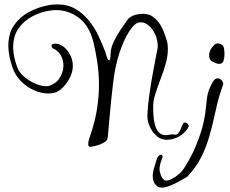

<svg xmlns="http://www.w3.org/2000/svg" viewBox="-20 -609 1047 875"><path d="M835 -23Q815 5 789.5 16.5Q764 28 742 28Q721 28 707 20Q696 14 682.5 -1Q669 -16 659.5 -39Q650 -62 652 -92Q654 -133 661.5 -183.5Q669 -234 677.5 -281Q686 -328 692.5 -360Q699 -392 699 -396Q699 -427 687 -453Q675 -479 655.5 -494.5Q636 -510 615 -507Q595 -505 570.5 -468.5Q546 -432 525.5 -371.5Q505 -311 496 -235Q486 -151 480 -82Q474 -13 471 18Q470 32 452.5 41.5Q435 51 416 55.5Q397 60 391 60Q382 60 382 47Q382 37 386.5 23.5Q391 10 393 3Q414 -59 422.5 -114.5Q431 -170 431 -221Q431 -274 424 -321.5Q417 -369 407 -412Q389 -489 341.5 -526Q294 -563 235 -563Q220 -563 203 -560Q164 -554 126.5 -534Q89 -514 64.5 -479.5Q40 -445 40 -393Q40 -354 58 -304Q67 -279 90.5 -259Q114 -239 141.5 -227.5Q169 -216 189 -216Q194 -216 198 -216.5Q202 -217 205 -218Q237 -229 253 -255.5Q269 -282 269 -310Q269 -334 258 -355Q247 -376 225 -387Q215 -391 215 -400Q215 -410 231 -410Q236 -410 242.5 -409Q249 -408 256 -404Q276 -396 294 -368.5Q312 -341 312 -310Q312 -283 299.5 -257.5Q287 -232 269.5 -213.5Q252 -195 236 -189Q220 -183 199 -183Q169 -183 136.5 -197Q104 -211 77.5 -237Q51 -263 38 -298Q28 -327 23 -352.5Q18 -378 18 -400Q18 -458 45 -495.5Q72 -533 112.5 -554.5Q153 -576 195 -584Q207 -587 219 -588Q231 -589 241 -589Q288 -589 323.5 -568.5Q359 -548 385 -515.5Q411 -483 429 -445Q447 -407 460 -372Q464 -356 468.5 -345Q473 -334 477 -334Q484 -334 484 -365Q485 -392 500 -422.5Q515 -453 534 -480Q553 -507 564 -523Q578 -536 596 -541Q614 -546 630 -546Q655 -546 672 -536Q697 -519 712 -494Q727 -469 740 -424Q743 -415 744 -405.5Q745 -396 745 -386Q745 -353 735 -318Q725 -283 711.5 -248Q698 -213 688 -181Q678 -149 678 -123Q678 -67 686.5 -39Q695 -11 708 -2Q721 7 734 7Q745 7 755 4.5Q765 2 772 4Q784 7 791.5 -1Q799 -9 803.5 -21Q808 -33 812.5 -42Q817 -51 823 -51Q840 -46 840 -35Q840 -31 835 -23ZM994 -324Q988 -318 979 -318Q972 -318 964 -321Q956 -324 948 -328Q933 -336 933 -357Q933 -381 955 -403Q963 -411 973 -411Q984 -411 994 -403Q999 -399 1001 -388Q1003 -377 1003 -365Q1003 -352 1001 -340.5Q999 -329 994 -324ZM996 -222Q986 -191 979.5 -171Q973 -151 967 -123Q950 -43 933.5 13.5Q917 70 894 113Q871 156 834 196Q822 203 801 215Q780 227 757 236.5Q734 246 716 246Q705 246 697 240Q685 231 680.5 219Q676 207 676 194Q676 176 682 157.5Q688 139 692 124Q697 108 702.5 102Q708 96 712 96Q718 96 721 103Q721 110 716 120.5Q711 131 708 151Q708 153 707.5 155.5Q707 158 707 161Q707 174 713 189Q719 204 729 212Q733 214 737 214Q749 214 764.5 205.5Q780 197 793 186.5Q806 176 809 171Q825 151 848.5 107Q872 63 892.5 3Q913 -57 919 -124Q922 -163 928 -185.5Q934 -208 950 -236Q959 -252 972 -252Q984 -252 992 -241Q1000 -230 996 -222Z"/></svg>

Font: Ingrid Darling
Style: Regular
Weight: 400
Designer: Robert E. Leuschke
Foundry: Robert E. Leuschke
Version: Version 1.010; ttfautohint (v1.8.3)